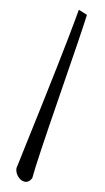

<svg xmlns="http://www.w3.org/2000/svg" viewBox="-168 -798 505 922"><g transform="rotate(20 84.0 -337.5)"><path d="M61.5 -769.5 106.4 -759.8Q110.4 -684.6 115.7 -345.7Q121.1 -6.8 127.9 66.4Q119.1 95.7 93.8 95.7Q76.2 95.7 60.1 81.5Q43.9 67.4 40 46.9Q40 43.9 40.5 37.1Q41 30.3 41.5 10.7Q42 -8.8 43 -38.1Q61.5 -557.6 61.5 -730.5Z"/></g></svg>

Font: Neucha
Style: Regular
Weight: 400
Designer: Jovanny Lemonad
Foundry: Jovanny Lemonad
Version: Version 001.001